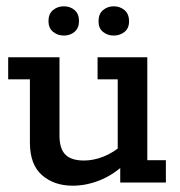

<svg xmlns="http://www.w3.org/2000/svg" viewBox="-20 -580 573 610"><path d="M211 10Q152 10 113.5 -23.5Q75 -57 75 -127V-328H6V-398H169V-149Q169 -108 187.5 -89Q206 -70 247 -70Q277 -70 309 -82.5Q341 -95 374 -124L354 -93V-328H290V-398H448V-71H507V0H362V-60L381 -63Q343 -26 299 -8Q255 10 211 10ZM183 -467Q163 -467 148.5 -479Q134 -491 134 -513Q134 -536 148.5 -548Q163 -560 183 -560Q203 -560 217 -548Q231 -536 231 -513Q231 -491 217 -479Q203 -467 183 -467ZM341 -467Q322 -467 307.5 -478.5Q293 -490 293 -512Q293 -536 307.5 -548Q322 -560 341 -560Q361 -560 375.5 -548Q390 -536 390 -512Q390 -490 375.5 -478.5Q361 -467 341 -467Z"/></svg>

Font: Rokkitt Medium
Style: Regular
Weight: 500
Version: Version 3.103